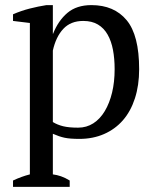

<svg xmlns="http://www.w3.org/2000/svg" viewBox="-20 -532 606 752"><path d="M31 0ZM253 200H31V175Q65 159 97 151V-442L31 -450V-476Q63 -490 96.5 -498.5Q130 -507 162 -512H187V-400H188Q208 -451 244 -481.5Q280 -512 338 -512Q427 -512 476 -453Q525 -394 525 -261Q525 -198 508.5 -147Q492 -96 461.5 -61Q431 -26 387.5 -7Q344 12 291 12Q254 12 233 7.5Q212 3 187 -8V151Q203 153 219 158.5Q235 164 253 175ZM306 -450Q257 -450 228 -419Q199 -388 187 -334V-54Q205 -43 227.5 -37.5Q250 -32 286 -32Q319 -32 345.5 -49Q372 -66 390.5 -97Q409 -128 419 -169.5Q429 -211 429 -261Q429 -302 422.5 -336.5Q416 -371 401.5 -396.5Q387 -422 363.5 -436Q340 -450 306 -450Z"/></svg>

Font: PT Serif
Style: Regular
Weight: 400
Designer: A.Korolkova, O.Umpeleva, V.Yefimov
Foundry: ParaType Ltd
Version: Version 1.000W OFL; ttfautohint (v1.6)